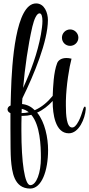

<svg xmlns="http://www.w3.org/2000/svg" viewBox="-20 -774 521 1122"><path d="M156 328C224 328 261 223 261 103C261 32 243 -60 197 -116C231 -131 261 -155 288 -184V-177C288 -111 302 5 382 5C442 5 477 -82 481 -135V-139C481 -148 479 -151 476 -151C473 -151 470 -147 468 -142C459 -113 450 -86 440 -67C425 -38 413 -29 402 -29H401C369 -29 365 -103 365 -156V-184C367 -275 385 -384 398 -431C387 -434 377 -435 368 -435C338 -435 320 -421 314 -405C293 -352 290 -264 288 -214C258 -177 224 -148 183 -130C163 -150 139 -163 109 -166C109 -177 110 -189 111 -200C178 -336 260 -534 260 -657C260 -697 241 -754 191 -754C71 -754 49 -407 44 -231L42 -157H41C30 -153 24 -144 24 -135C24 -127 29 -118 39 -114C40 -113 40 -113 41 -113V-25C41 63 42 133 44 158C50 230 61 327 156 328ZM115 -260C126 -380 143 -505 169 -618C180 -664 195 -696 211 -696H212C223 -695 228 -677 228 -651C228 -629 224 -601 219 -572C199 -463 161 -360 115 -260ZM390 -506C416 -506 438 -527 438 -554C438 -580 416 -602 390 -602C363 -602 342 -580 342 -554C342 -527 363 -506 390 -506ZM106 -113C107 -122 107 -129 107 -138C123 -134 136 -128 148 -118C134 -115 121 -113 106 -113ZM157 308C124 308 105 173 105 -10C105 -38 105 -67 106 -97H116C132 -97 148 -99 163 -103C214 -43 219 75 219 149C219 235 193 308 157 308Z"/></svg>

Font: Style Script
Style: Regular
Weight: 400
Designer: Robert E. Leuschke
Foundry: Robert E. Leuschke
Version: Version 1.010